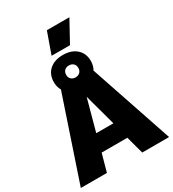

<svg xmlns="http://www.w3.org/2000/svg" viewBox="-244 -1170 1172 1300"><g transform="rotate(-30 342.0 -520.0)"><path d="M687 0H477L440 -137H239L201 0H-3L219 -660H464ZM273 -269H407L340 -515ZM341 -841Q407 -841 446.5 -806Q486 -771 486 -712Q486 -654 446.5 -619Q407 -584 341 -584Q275 -584 236 -619Q197 -654 197 -712Q197 -771 236 -806Q275 -841 341 -841ZM341 -759Q320 -759 307 -746.5Q294 -734 294 -712Q294 -692 307 -679Q320 -666 341 -666Q363 -666 376 -679Q389 -692 389 -712Q389 -734 376 -746.5Q363 -759 341 -759ZM332 -1040H508L417 -874H273Z"/></g></svg>

Font: Work Sans ExtraBold
Style: Regular
Weight: 800
Designer: Wei Huang
Foundry: Wei Huang
Version: Version 2.012; ttfautohint (v1.8.3)